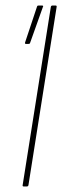

<svg xmlns="http://www.w3.org/2000/svg" viewBox="-20 -675 225 695"><path d="M66 0Q61 0 62 -5L164 -650Q165 -655 170 -655H181Q186 -655 185 -650L83 -5Q82 0 77 0ZM74 -516Q69 -516 71 -522L114 -651Q115 -654 116.5 -654.5Q118 -655 120 -655H132Q135 -655 136 -653.5Q137 -652 135 -649L89 -520Q88 -517 86.5 -516.5Q85 -516 82 -516Z"/></svg>

Font: Sofia Sans Extra Condensed Thin
Style: Italic
Weight: 250
Italic angle: -9°
Version: Version 4.100